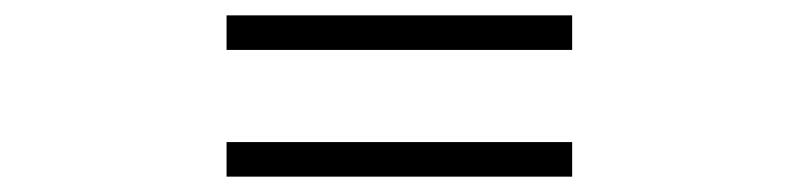

<svg xmlns="http://www.w3.org/2000/svg" viewBox="-20 -505 1040 250"><path d="M725 -485H275V-440H725ZM725 -320H275V-275H725Z"/></svg>

Font: Glow Sans SC Normal ExtraBold
Style: Regular
Weight: 800
Designer: Ryoko NISHIZUKA (kana, bopomofo & ideographs); Paul D. Hunt (Latin, Greek & Cyrillic); Sandoll Communications, Soo-young
Version: Version 0.93